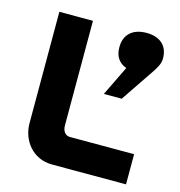

<svg xmlns="http://www.w3.org/2000/svg" viewBox="-102 -771 805 861"><g transform="rotate(15 300.0 -340.0)"><path d="M71 -670V-153C71 -75 125 0 217 0H560V-140H262C241 -140 227 -157 227 -185V-670ZM359 -366H442L540 -511C563 -544 574 -565 574 -586V-589C574 -645 538 -680 474 -680C408 -680 372 -644 372 -588V-585C372 -544 391 -517 426 -504Z"/></g></svg>

Font: LT Wave Mono Black
Style: Regular
Weight: 900
Designer: Daniel Lyons
Version: Version 2.5 (Glyphs App)